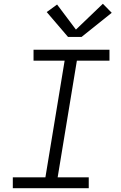

<svg xmlns="http://www.w3.org/2000/svg" viewBox="-20 -999 640 1019"><path d="M48 0V-58H221L323 -677H158V-735H561V-677H388L286 -58H451V0ZM341 -803 228 -935 283 -975 383 -842 526 -979 573 -931 413 -803Z"/></svg>

Font: Iosevka SS04 Light Extended
Style: Italic
Weight: 300
Width: 7
Italic angle: -9°
Monospace: yes
Designer: Belleve Invis
Foundry: Belleve Invis
Version: Version 19.0.0; ttfautohint (v1.8.4)